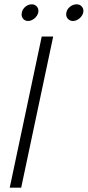

<svg xmlns="http://www.w3.org/2000/svg" viewBox="-20 -868 406 888"><path d="M80 -801Q80 -807 81 -810Q84 -826 97.5 -837Q111 -848 127 -848Q142 -848 151 -837Q160 -826 157 -810Q153 -794 139 -782.5Q125 -771 110 -771Q97 -771 88.5 -779.5Q80 -788 80 -801ZM286 -802Q286 -807 287 -810Q290 -826 304 -837Q318 -848 334 -848Q350 -848 359 -837Q368 -826 365 -810Q361 -794 347 -782.5Q333 -771 317 -771Q304 -771 295 -780Q286 -789 286 -802ZM173 -699H226L78 0H25Z"/></svg>

Font: Prompt ExtraLight
Style: Italic
Weight: 275
Italic angle: -12°
Designer: Katatrad Team
Foundry: CadsonDemak
Version: Version 1.000